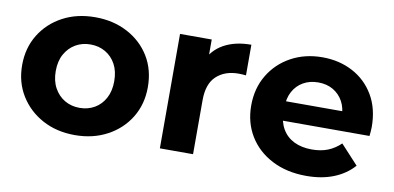

<svg xmlns="http://www.w3.org/2000/svg" viewBox="-58 -713 1825 889"><g transform="rotate(10 854.0 -269.0)"><path d="M328 8Q242 8 175.5 -28Q109 -64 70.5 -126.5Q32 -189 32 -269Q32 -350 70.5 -412.5Q109 -475 175.5 -510.5Q242 -546 328 -546Q413 -546 480 -510.5Q547 -475 585 -413Q623 -351 623 -269Q623 -189 585 -126.5Q547 -64 480 -28Q413 8 328 8ZM328 -120Q367 -120 398 -138Q429 -156 447 -189.5Q465 -223 465 -269Q465 -316 447 -349Q429 -382 398 -400Q367 -418 328 -418Q289 -418 258 -400Q227 -382 208.5 -349Q190 -316 190 -269Q190 -223 208.5 -189.5Q227 -156 258 -138Q289 -120 328 -120Z M727 0V-538H876V-386L855 -430Q879 -487 932 -516.5Q985 -546 1061 -546V-402Q1051 -403 1043 -403.5Q1035 -404 1026 -404Q962 -404 922.5 -367.5Q883 -331 883 -254V0Z M1416 8Q1324 8 1254.5 -28Q1185 -64 1147 -126.5Q1109 -189 1109 -269Q1109 -350 1146.5 -412.5Q1184 -475 1249 -510.5Q1314 -546 1396 -546Q1475 -546 1538.5 -512.5Q1602 -479 1639 -416.5Q1676 -354 1676 -267Q1676 -258 1675 -246.5Q1674 -235 1673 -225H1236V-316H1591L1531 -289Q1531 -331 1514 -362Q1497 -393 1467 -410.5Q1437 -428 1397 -428Q1357 -428 1326.5 -410.5Q1296 -393 1279 -361.5Q1262 -330 1262 -287V-263Q1262 -219 1281.5 -185.5Q1301 -152 1336.5 -134.5Q1372 -117 1420 -117Q1463 -117 1495.5 -130Q1528 -143 1555 -169L1638 -79Q1601 -37 1545 -14.5Q1489 8 1416 8Z"/></g></svg>

Font: Montserrat Thin
Style: Bold
Weight: 700
Version: Version 9.000